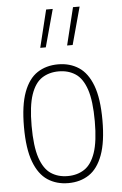

<svg xmlns="http://www.w3.org/2000/svg" viewBox="-56 -848 569 897"><g transform="rotate(-5 228.0 -399.5)"><path d="M228 9Q173 9 131.5 -18.2Q90 -45.5 67 -106.8Q44 -168 44 -270Q44 -372 66.8 -433Q89.5 -494 130.8 -521Q172 -548 228 -548Q283 -548 324.5 -521Q366 -494 389 -433Q412 -372 412 -270Q412 -168 389.2 -106.8Q366.5 -45.5 325.2 -18.2Q284 9 228 9ZM228 -24Q273 -24 306.2 -45.8Q339.5 -67.5 357.8 -120.8Q376 -174 376 -268Q376 -364 357.8 -417.8Q339.5 -471.5 306.2 -493.2Q273 -515 228 -515Q183 -515 149.8 -493.5Q116.5 -472 98.2 -419Q80 -366 80 -272Q80 -176 98.2 -122Q116.5 -68 149.8 -46Q183 -24 228 -24ZM278 -632 321 -808H352L304 -632ZM152 -632 195 -808H226L178 -632Z"/></g></svg>

Font: Encode Sans Cnd Th
Style: Regular
Weight: 100
Width: 3
Designer: Multiple Designers
Foundry: Impallari Type
Version: Version 3.002; ttfautohint (v1.8.3) -l 8 -r 50 -G 200 -x 14 